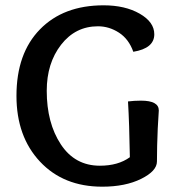

<svg xmlns="http://www.w3.org/2000/svg" viewBox="-20 -693 661 723"><path d="M571 -85Q571 -49 511.5 -19.5Q452 10 365 10Q219 10 130.5 -84.5Q42 -179 42 -332Q42 -492 130.5 -582.5Q219 -673 370 -673Q451 -673 506 -641.5Q561 -610 561 -564Q561 -511 482 -498Q465 -546 428 -570Q391 -594 349 -594Q264 -594 210 -524.5Q156 -455 156 -351Q156 -230 209 -149.5Q262 -69 356 -69Q425 -69 469 -101Q467 -229 462 -311Q485 -314 511 -314Q578 -314 578 -277L574 -209Q571 -141 571 -85Z"/></svg>

Font: Overlock
Style: Bold
Weight: 700
Designer: Dario Muhafara
Foundry: Dario Manuel Muhafara
Version: Version 1.001